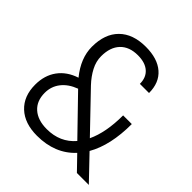

<svg xmlns="http://www.w3.org/2000/svg" viewBox="-194 -835 978 978"><g transform="rotate(45 295.0 -346.5)"><path d="M503.9 0 432.6 -73.7Q355.5 9.8 225.6 9.8Q136.7 9.8 85.9 -37.6Q35.2 -85 35.2 -168Q35.2 -234.9 69.3 -281.7Q103.5 -328.6 166.5 -349.1Q103 -427.2 103 -508.8Q103 -601.6 154.1 -652.3Q205.1 -703.1 297.9 -703.1Q382.3 -703.1 429 -662.6Q475.6 -622.1 475.6 -547.9H409.7Q409.7 -593.8 380.9 -618.9Q352.1 -644 299.8 -644Q238.3 -644 204.3 -608.4Q170.4 -572.8 170.4 -507.8Q170.4 -470.7 189 -435.1Q207.5 -399.4 238.8 -366.2L425.3 -171.9Q462.9 -251.5 462.9 -374H525.4Q525.4 -221.2 470.2 -125L589.8 0ZM390.1 -116.7 204.6 -308.1Q153.8 -289.1 126.5 -254.2Q99.1 -219.2 99.1 -172.9Q99.1 -114.7 135.7 -82Q172.4 -49.3 237.3 -49.3Q332.5 -49.3 390.1 -116.7Z"/></g></svg>

Font: Cascadia Code NF Light
Style: Regular
Weight: 300
Monospace: yes
Designer: Aaron Bell
Foundry: Saja Typeworks
Version: Version 2404.023; ttfautohint (v1.8.4)